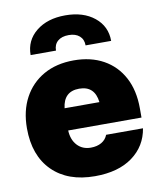

<svg xmlns="http://www.w3.org/2000/svg" viewBox="-87 -839 756 917"><g transform="rotate(-10 291.5 -380.5)"><path d="M299.8 9.8Q168.5 9.8 93.5 -64.7Q18.6 -139.2 18.6 -271.5Q18.6 -356 52.5 -419.2Q86.4 -482.4 148.4 -517.6Q210.4 -552.7 294.9 -552.7Q377.4 -552.7 438.5 -518.8Q499.5 -484.9 533 -422.1Q566.4 -359.4 566.4 -272.5V-227.5H210.9Q212.9 -182.1 238 -155Q263.2 -127.9 303.7 -127.9Q334 -127.9 355.5 -140.4Q377 -152.8 385.7 -175.8H564.5Q550.8 -90.8 481.9 -40.5Q413.1 9.8 299.8 9.8ZM296.9 -415Q221.7 -415 212.4 -335H381.3Q372.1 -415 296.9 -415ZM96.7 -613.3Q96.7 -684.1 150.9 -727.8Q205.1 -771.5 292 -771.5Q379.4 -771.5 433.3 -727.8Q487.3 -684.1 487.3 -613.3H363.3Q363.3 -642.6 344.2 -659.2Q325.2 -675.8 292 -675.8Q257.8 -675.8 238.8 -659.2Q219.7 -642.6 219.7 -613.3Z"/></g></svg>

Font: Inter Tight Black
Style: Regular
Weight: 900
Designer: Rasmus Andersson
Foundry: rsms
Version: Version 3.004; ttfautohint (v1.8.4.7-5d5b)